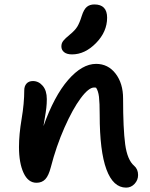

<svg xmlns="http://www.w3.org/2000/svg" viewBox="-20 -816 678 869"><path d="M306.2 -569.8Q282.7 -569.8 270.3 -579.8Q257.8 -589.8 257.8 -606Q257.8 -620.6 266.4 -631.3Q274.9 -642.1 295.9 -659.2Q319.3 -678.2 329.8 -695.3Q340.3 -712.4 350.1 -744.1Q359.4 -773.4 372.8 -784.7Q386.2 -795.9 407.2 -795.9Q464.8 -795.9 464.8 -735.8Q464.8 -672.4 414.6 -621.1Q364.3 -569.8 306.2 -569.8ZM550.8 33.2Q492.2 33.2 461.7 -49.3Q431.2 -131.8 431.2 -295.9Q431.2 -351.1 428 -377.7Q424.8 -404.3 415 -418.9Q412.1 -419.9 405.8 -419.9Q381.3 -419.9 345.2 -371.3Q309.1 -322.8 271.7 -238.3Q234.4 -153.8 210 -59.1Q200.2 -21 185.1 -4.9Q169.9 11.2 145 11.2Q107.4 11.2 86.7 -33.4Q65.9 -78.1 65.9 -150.9Q65.9 -207.5 77.9 -278.1Q89.8 -348.6 89.8 -407.2Q89.8 -426.3 100.1 -437.7Q110.4 -449.2 128.9 -449.2Q154.8 -449.2 173.3 -427.7Q191.9 -406.2 191.9 -367.2Q191.9 -347.2 189.7 -327.9Q187.5 -308.6 183.1 -283.7Q178.7 -258.8 176.8 -245.1Q225.1 -381.3 288.3 -454.1Q351.6 -526.9 415 -526.9Q469.2 -526.9 503.2 -482.7Q537.1 -438.5 537.1 -370.1Q537.1 -233.4 546.6 -162.8Q556.2 -92.3 586.9 -65.9Q605 -50.3 605 -23.9Q605 -1 589.1 16.1Q573.2 33.2 550.8 33.2Z"/></svg>

Font: Shantell Sans Irregular
Style: Regular
Weight: 500
Designer: Stephen Nixon, Anya Danilova, Shantell Martin
Foundry: Arrow Type
Version: Version 1.006;[9816181b4]